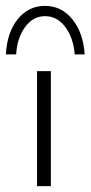

<svg xmlns="http://www.w3.org/2000/svg" viewBox="-37 -633 308 653"><path d="M136 -391V0H89V-391ZM251 -448H217Q213 -503 185.5 -540.5Q158 -578 116 -578Q75 -578 48 -540.5Q21 -503 18 -448H-17Q-13 -523 23.5 -568Q60 -613 116 -613Q172 -613 209 -567.5Q246 -522 251 -448Z"/></svg>

Font: Josefin Sans Light
Style: Regular
Weight: 300
Designer: Santiago Orozco
Foundry: Typemade
Version: Version 2.000